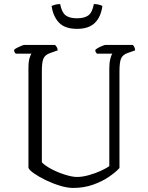

<svg xmlns="http://www.w3.org/2000/svg" viewBox="-20 -925 727 945"><path d="M340 0Q311 0 275 -11Q239 -22 205 -38.5Q171 -55 147.5 -71.5Q124 -88 120 -99V-587Q120 -622 125.5 -639.5Q131 -657 135 -661H58Q51 -665 49 -679Q53 -684 63.5 -689.5Q74 -695 85 -699.5Q96 -704 100 -704H251Q255 -700 259 -694Q263 -688 264 -677L227 -664Q201 -655 193.5 -636Q186 -617 186 -577V-126Q201 -110 233 -93Q265 -76 300.5 -65Q336 -54 359 -54Q385 -54 417.5 -63Q450 -72 478 -85Q506 -98 518 -108V-587Q518 -616 523 -635.5Q528 -655 533 -661H457Q454 -664 451.5 -668Q449 -672 449 -679Q453 -684 464 -690Q475 -696 485.5 -700Q496 -704 500 -704H634Q637 -701 641 -693.5Q645 -686 645 -677L608 -664Q583 -655 575.5 -636Q568 -617 568 -574V-98Q550 -78 516.5 -55Q483 -32 438 -16Q393 0 340 0ZM359 -783Q299 -783 270 -814Q241 -845 234 -896Q241 -899 252 -902Q263 -905 276 -905Q284 -864 303 -849.5Q322 -835 359 -835Q395 -835 414.5 -849Q434 -863 442 -905Q456 -905 467 -902Q478 -899 484 -896Q477 -842 447 -812.5Q417 -783 359 -783Z"/></svg>

Font: Texturina Thin
Style: Regular
Weight: 100
Designer: Guillermo Torres Carreño
Foundry: Omnibus-Type
Version: Version 1.002; ttfautohint (v1.8.3)